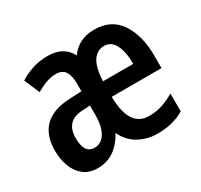

<svg xmlns="http://www.w3.org/2000/svg" viewBox="-123 -714 928 885"><g transform="rotate(-30 341.5 -272.0)"><path d="M467 -552Q557 -552 602.5 -484.5Q648 -417 648 -309V-243H383Q385 -80 489 -80Q527 -80 559 -90.5Q591 -101 625 -121V-26Q565 10 483 10Q429 10 383.5 -15Q338 -40 315 -90Q260 10 165 10Q119 10 89.5 -13.5Q60 -37 46 -75.5Q32 -114 32 -157Q32 -323 208 -332L275 -335V-376Q275 -416 261 -439.5Q247 -463 212 -463Q187 -463 162.5 -454.5Q138 -446 106 -428L71 -510Q103 -530 140.5 -542Q178 -554 220 -554Q306 -554 339 -489Q384 -552 467 -552ZM469 -464Q432 -464 409.5 -430.5Q387 -397 384 -325H545Q545 -388 526 -426Q507 -464 469 -464ZM234 -256Q144 -252 144 -160Q144 -79 198 -79Q234 -79 255 -113Q276 -147 276 -207V-259Z"/></g></svg>

Font: Noto Sans Gurmukhi ExtraCondensed SemiBold
Style: Regular
Weight: 600
Width: 2
Designer: Jelle Bosma - Monotype Design Team
Foundry: Monotype Imaging Inc.
Version: Version 2.004; ttfautohint (v1.8.4.7-5d5b)